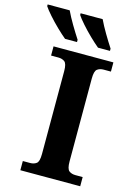

<svg xmlns="http://www.w3.org/2000/svg" viewBox="-201 -1000 739 1069"><g transform="rotate(15 168.5 -465.5)"><path d="M28 0V-53H70Q92 -53 106.5 -64Q121 -75 121 -118V-596Q121 -639 106.5 -650Q92 -661 70 -661H28V-714H373V-661H331Q309 -661 294.5 -650Q280 -639 280 -596V-118Q280 -75 294.5 -64Q309 -53 331 -53H373V0ZM269 -771Q247 -789 217.5 -817.5Q188 -846 162.5 -875Q137 -904 126 -921V-931H253Q269 -897 293 -856.5Q317 -816 338 -784V-771ZM79 -771Q57 -789 27.5 -817.5Q-2 -846 -27.5 -875Q-53 -904 -64 -921V-931H63Q79 -897 103 -856.5Q127 -816 148 -784V-771Z"/></g></svg>

Font: NotoSerif-Bold
Style: Regular
Weight: 700
Designer: Monotype Design Team
Foundry: Monotype Imaging Inc.
Version: Version 2.007; ttfautohint (v1.8) -l 8 -r 50 -G 200 -x 14 -D